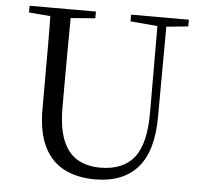

<svg xmlns="http://www.w3.org/2000/svg" viewBox="-53 -783 902 854"><g transform="rotate(5 398.5 -356.0)"><path d="M401 16Q324 16 265.5 -13Q207 -42 174.5 -106.5Q142 -171 142 -276V-391Q142 -476 142 -560.5Q142 -645 140 -728H232Q231 -645 230.5 -561Q230 -477 230 -391V-291Q230 -199 253 -143Q276 -87 319 -62.5Q362 -38 420 -38Q522 -38 571.5 -100.5Q621 -163 620 -306L619 -728H659L657 -286Q657 -133 591.5 -58.5Q526 16 401 16ZM45 -698V-728H341V-698L201 -687H180ZM498 -698V-728H756V-698L647 -687H626Z"/></g></svg>

Font: Noto Serif TC
Style: Regular
Weight: 400
Designer: Ryoko NISHIZUKA  (kana & ideographs); Frank Grießhammer (Latin, Greek & Cyrillic); Wenlong ZHANG  (bopomofo); Sandoll Co
Foundry: Adobe
Version: Version 2.003-H1;hotconv 1.1.1;makeotfexe 2.6.0